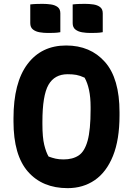

<svg xmlns="http://www.w3.org/2000/svg" viewBox="-20 -956 690 996"><path d="M323 -720Q449 -720 524.5 -634.5Q600 -549 600 -374V-358Q600 -231 566 -147Q532 -63 471.5 -21.5Q411 20 331 20Q200 20 125 -65.5Q50 -151 50 -326V-342Q50 -527 122.5 -623.5Q195 -720 323 -720ZM200 -313Q200 -243 209.5 -204.5Q219 -166 232 -144Q251 -137 268.5 -133Q286 -129 310 -129Q357 -129 388 -149.5Q419 -170 434.5 -226Q450 -282 450 -388V-401Q450 -451 442 -488.5Q434 -526 419 -553Q395 -564 376 -567.5Q357 -571 331 -571Q263 -571 231.5 -516Q200 -461 200 -324ZM137 -933Q153 -935 170.5 -935.5Q188 -936 201 -936Q223 -936 244 -933Q265 -930 279 -919.5Q293 -909 293 -887V-789Q277 -786 259.5 -785.5Q242 -785 228 -785Q207 -785 186 -788.5Q165 -792 151 -803Q137 -814 137 -836ZM357 -933Q373 -935 390.5 -935.5Q408 -936 421 -936Q443 -936 464 -933Q485 -930 499 -919.5Q513 -909 513 -887V-789Q497 -786 479.5 -785.5Q462 -785 448 -785Q427 -785 406 -788.5Q385 -792 371 -803Q357 -814 357 -836Z"/></svg>

Font: Recursive Sn Csl St XBd
Style: Regular
Weight: 800
Version: Version 1.085;hotconv 1.1.0;makeotfexe 2.6.0; ttfautohint (v